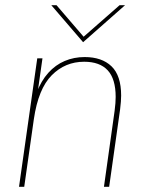

<svg xmlns="http://www.w3.org/2000/svg" viewBox="-20 -717 557 737"><path d="M53 0 123 -493H143L124 -359L120 -360Q138 -407 165.5 -437.5Q193 -468 228.5 -483Q264 -498 305 -498Q371 -498 408 -462.5Q445 -427 445 -350Q445 -340 444 -326.5Q443 -313 441 -297L399 0H379L420 -292Q422 -306 423 -320.5Q424 -335 424 -345Q424 -414 393.5 -447Q363 -480 303 -480Q230 -480 178.5 -428Q127 -376 110 -260L73 0ZM299 -555 177 -697H197L301 -576L439 -697H460Z"/></svg>

Font: Hanken Grotesk Thin
Style: Italic
Weight: 250
Italic angle: -8°
Designer: Alfredo Marco Pradil
Foundry: Hanken Design Co.
Version: Version 3.013